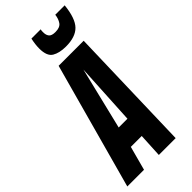

<svg xmlns="http://www.w3.org/2000/svg" viewBox="-321 -956 1008 1008"><g transform="rotate(-45 183.0 -452.5)"><path d="M-37 0 156 -703H342L322 0H197L204 -134H123L87 0ZM150 -251H215L234 -597ZM255 -747Q207 -747 177.5 -764.5Q148 -782 148 -839Q148 -869 156 -905H225Q223 -898 223 -893Q223 -888 223 -882Q223 -864 232.5 -852Q242 -840 270 -840Q304 -840 317 -859Q330 -878 333 -905H403Q394 -817 360 -782Q326 -747 255 -747Z"/></g></svg>

Font: Georama ExtraCondensed
Style: Bold Italic
Weight: 700
Width: 2
Italic angle: -9°
Designer: Jean-Baptiste Levee
Foundry: Production Type
Version: Version 1.000